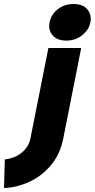

<svg xmlns="http://www.w3.org/2000/svg" viewBox="-129 -740 474 960"><path d="M23 -47Q15 -7 -19 22Q-53 51 -105 57L-109 200Q-46 198 16 170Q78 142 124.5 87.5Q171 33 187 -46L277 -500H113ZM203 -537Q157 -537 134 -563.5Q111 -590 119 -628Q126 -667 159.5 -693.5Q193 -720 239 -720Q285 -720 307.5 -693.5Q330 -667 323 -628Q315 -590 281.5 -563.5Q248 -537 203 -537Z"/></svg>

Font: Albert Sans Black
Style: Italic
Weight: 900
Italic angle: -11.25°
Designer: Andreas Rasmussen
Foundry: a.Foundry
Version: Version 1.025